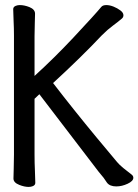

<svg xmlns="http://www.w3.org/2000/svg" viewBox="-20 -725 545 756"><path d="M35 -116V-585Q35 -615 33.5 -643.5Q32 -672 32 -689Q32 -698 42 -702Q49 -705 58 -705Q76 -705 96 -697Q118 -688 118 -671Q118 -659 117 -633.5Q116 -608 116 -582V-426Q194 -497 269 -577Q356 -670 379 -698Q385 -705 398.5 -705Q412 -705 427 -699Q442 -693 454 -684Q466 -675 466 -665Q466 -657 460 -652Q445 -639 424.5 -624Q404 -609 381 -586Q300 -500 189 -398Q269 -294 360 -184L441 -87Q450 -76 466 -63Q482 -50 499 -37Q505 -32 505 -25Q505 -12 482.5 -1.5Q460 9 438 9Q412 9 401 -6Q395 -14 388 -25Q383 -31 369 -48Q335 -92 135 -354L116 -336V-117Q116 -83 117.5 -52.5Q119 -22 119 -5Q119 4 109 8Q102 11 93 11Q76 11 56 3Q33 -6 33 -22Q33 -34 34 -60.5Q35 -87 35 -116Z"/></svg>

Font: Moon Stars Kai HW
Style: Bold
Weight: 700
Designer: GuiWonder
Version: Version 1.101